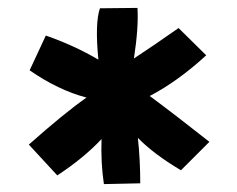

<svg xmlns="http://www.w3.org/2000/svg" viewBox="-20 -609 601 486"><path d="M237 -257Q192 -209 125 -165L53 -243Q143 -323 199 -362Q127 -381 55 -431L96 -519Q168 -494 229 -458Q220 -551 233 -588L328 -589Q331 -539 319 -461Q362 -489 432 -538L502 -469Q430 -403 359 -366Q420 -321 510 -250L438 -178Q369 -219 329 -260Q335 -205 335 -145L243 -143Q235 -196 237 -257Z"/></svg>

Font: KN Bobohei
Style: Bold
Weight: 700
Designer: Kingnam Type Foundry
Version: Version 1.710;March 18, 2023